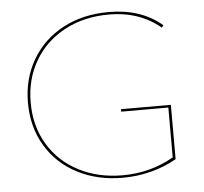

<svg xmlns="http://www.w3.org/2000/svg" viewBox="-49 -715 818 771"><g transform="rotate(-5 359.5 -329.0)"><path d="M633 -270V-51Q586 -24 530 -9.5Q474 5 416 5Q314 5 233.5 -36.5Q153 -78 107.5 -154Q62 -230 62 -328Q62 -424 106.5 -500.5Q151 -577 231.5 -620Q312 -663 417 -663Q547 -663 631 -591L624 -582Q539 -653 417 -653Q316 -653 237.5 -611Q159 -569 116 -495Q73 -421 73 -328Q73 -233 117 -159.5Q161 -86 239 -45.5Q317 -5 416 -5Q528 -5 622 -59V-260H432V-270Z"/></g></svg>

Font: Ysabeau Infant Hairline
Style: Regular
Weight: 100
Designer: Christian Thalmann (Catharsis Fonts)
Version: Version 0.003